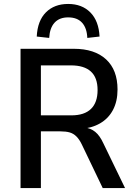

<svg xmlns="http://www.w3.org/2000/svg" viewBox="-20 -952 683 972"><path d="M84 0V-705H354Q459 -705 517 -651.5Q575 -598 575 -499Q575 -439 552 -395.5Q529 -352 486.5 -327.5Q444 -303 386 -299L391 -307L410 -306Q439 -303 462 -284.5Q485 -266 503 -227L613 0H500L394 -221Q382 -246 367 -261Q352 -276 333 -281.5Q314 -287 286 -287H187V0ZM187 -368H341Q407 -368 440.5 -400.5Q474 -433 474 -496Q474 -559 440 -590Q406 -621 339 -621H187ZM229 -760 166 -767Q170 -847 212.5 -889.5Q255 -932 325 -932Q395 -932 437.5 -889Q480 -846 484 -767L422 -760Q420 -810 395.5 -837Q371 -864 325 -864Q281 -864 256.5 -837.5Q232 -811 229 -760Z"/></svg>

Font: Nunito Sans 10pt SemiCondensed SemiBold
Style: Regular
Weight: 600
Width: 4
Designer: Vernon Adams
Foundry: Vernon Adams
Version: Version 3.101;gftools[0.9.27]